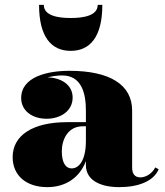

<svg xmlns="http://www.w3.org/2000/svg" viewBox="-20 -759 677 789"><path d="M160 -739H140.5C140.5 -608 190.5 -550 270.5 -550C350.5 -550 400.5 -608 400.5 -739H381.5C381.5 -695 324.5 -685 270.5 -685C216.5 -685 160 -695 160 -739ZM256 -257C114 -257 32 -202.5 32 -113.5C32 -37.5 88 10 174.5 10C249.5 10 307.5 -29 333 -97V-80C333 -21 388 10 470 10C548 10 611.5 -14 632 -63.5L618 -71C602 -39.5 572.5 -30 557 -30C532 -30 523 -47.5 523 -70V-304.5C523 -410.5 432.5 -468 265 -468C174 -468 67 -443 67 -356C67 -305 111 -271 171.5 -271C229 -271 278.5 -303 278.5 -358C278.5 -410.5 232 -439.5 175.5 -441C196.5 -446.5 218 -449 235 -449C315 -449 333 -376.5 333 -304.5V-257ZM275 -67C248 -67 234 -93 234 -138C234 -182.5 257 -240 320 -240H333V-180.5C333 -99 304 -67 275 -67Z"/></svg>

Font: Bodoni* 11pt Fatface
Style: Regular
Weight: 900
Version: Version 2.3